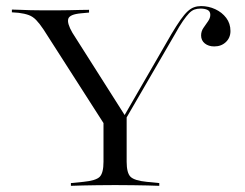

<svg xmlns="http://www.w3.org/2000/svg" viewBox="-20 -602 794 622"><path d="M342.7 -160.5 121 -506.5Q108.1 -525.8 97.2 -537.1Q86.3 -548.4 73 -553.2Q59.7 -558.1 40.3 -560.5L18.5 -562.1V-571Q30.6 -571 45.6 -570.2Q60.5 -569.4 79 -569Q97.6 -568.5 117.7 -568.5H121H126.6Q148.4 -568.5 168.1 -568.5Q187.9 -568.5 206 -569Q224.2 -569.4 239.5 -569.8Q254.8 -570.2 268.5 -570.2V-561.3L242.7 -558.9Q205.6 -555.6 201.2 -541.1Q196.8 -526.6 214.5 -496L387.1 -224.2L376.6 -216.9L535.5 -491.9Q552.4 -520.2 564.9 -537.9Q577.4 -555.6 587.9 -565.3Q598.4 -575 608.9 -578.6Q619.4 -582.3 631.5 -582.3Q655.6 -582.3 677.4 -572.2Q699.2 -562.1 712.9 -544Q726.6 -525.8 726.6 -501.6Q726.6 -479.8 711.7 -465.7Q696.8 -451.6 674.2 -451.6Q655.6 -451.6 643.5 -461.3Q631.5 -471 631.5 -487.1Q631.5 -500.8 639.1 -511.7Q646.8 -522.6 654 -533.1Q661.3 -543.5 661.3 -554Q661.3 -565.3 652.4 -569.8Q643.5 -574.2 629.8 -574.2Q618.5 -574.2 609.7 -571Q600.8 -567.7 592.3 -558.9Q583.9 -550 572.6 -533.9Q561.3 -517.7 547.6 -492.7L354.8 -160.5ZM347.6 -2.4Q319.4 -2.4 294.4 -2Q269.4 -1.6 248.4 -1.2Q227.4 -0.8 209.7 0V-8.9L250 -12.9Q291.1 -16.9 303.2 -29.4Q315.3 -41.9 315.3 -78.2V-250.8L360.5 -179.8L390.3 -231.5V-78.2Q390.3 -41.9 402.8 -29.4Q415.3 -16.9 455.6 -12.9L496 -8.9V0Q479 -0.8 457.7 -1.2Q436.3 -1.6 411.7 -2Q387.1 -2.4 358.1 -2.4H353.2Z"/></svg>

Font: Playfair 144pt SemiExpanded Light
Style: Regular
Weight: 300
Width: 6
Designer: Claus Eggers Sørensen
Foundry: Claus Eggers Sørensen
Version: Version 2.203